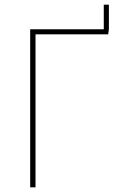

<svg xmlns="http://www.w3.org/2000/svg" viewBox="-20 -807 501 827"><path d="M427 -787H449V-681L446 -659H133V0H110V-681H427Z"/></svg>

Font: Fira Sans Condensed Thin
Style: Regular
Weight: 250
Width: 3
Designer: Carrois Corporate & Edenspiekermann AG
Foundry: Carrois Corporate GbR & Edenspiekermann AG
Version: Version 4.203